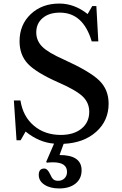

<svg xmlns="http://www.w3.org/2000/svg" viewBox="-20 -800 685 1080"><path d="M73 -11 58 -235H95Q109 -145 170.5 -93Q232 -41 322 -41Q395 -41 438.5 -76.5Q482 -112 482 -171Q482 -222 445 -257.5Q408 -293 307 -337Q183 -392 136.5 -441.5Q90 -491 90 -568Q90 -661 153 -720.5Q216 -780 314 -780Q398 -780 473 -721L499 -766H522L533 -567H496Q448 -729 317 -729Q256 -729 220 -698.5Q184 -668 184 -618Q184 -571 217.5 -537.5Q251 -504 337 -466Q485 -399 538 -347.5Q591 -296 591 -217Q591 -121 521 -58.5Q451 4 338 9L315 72Q439 72 439 158Q439 205 405 232.5Q371 260 313 260Q262 260 230 239Q198 218 198 184Q198 148 229 148Q247 148 262 180Q271 201 280.5 209Q290 217 307 217Q329 217 343 203Q357 189 357 167Q357 113 278 113Q263 113 243 115L240 110L284 8Q199 1 124 -60L96 -11Z"/></svg>

Font: Libre Baskerville
Style: Regular
Weight: 400
Designer: Pablo Impallari, Rodrigo Fuenzalida
Foundry: Pablo Impallari, Rodrigo Fuenzalida
Version: Version 1.000